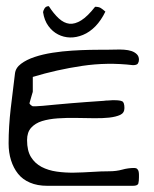

<svg xmlns="http://www.w3.org/2000/svg" viewBox="-20 -600 496 620"><path d="M7.8 -136.7Q7.8 -190.4 14.6 -249.5Q21.5 -308.6 28.3 -362.3Q30.3 -380.9 47.9 -394Q65.4 -407.2 91.8 -416Q118.2 -424.8 149.9 -429.7Q181.6 -434.6 212.4 -436.5Q243.2 -438.5 270.5 -439Q297.9 -439.5 314.5 -439.5Q320.3 -439.5 331.1 -439.5Q341.8 -439.5 354.5 -439.9Q367.2 -440.4 380.9 -439.5Q394.5 -438.5 404.8 -435.1Q415 -431.6 421.9 -424.8Q428.7 -418 428.7 -407.2Q428.7 -400.4 425.3 -395Q421.9 -389.6 409.2 -389.6Q327.1 -399.4 245.1 -387.2Q163.1 -375 85.9 -351.6Q85.9 -349.6 85.9 -341.8V-314.5Q85.9 -306.6 85.9 -304.7Q85.9 -302.7 84 -297.4Q82 -292 80.6 -285.6Q79.1 -279.3 77.1 -273.4Q75.2 -267.6 75.2 -266.6Q75.2 -264.6 79.1 -261.2Q83 -257.8 85.9 -256.8H95.7Q100.6 -256.8 118.2 -258.3Q135.7 -259.8 159.2 -262.2Q182.6 -264.6 209 -266.6Q235.4 -268.6 258.8 -270.5Q282.2 -272.5 300.3 -273.4Q318.4 -274.4 323.2 -275.4H327.1Q331.1 -275.4 335.4 -275.9Q339.8 -276.4 342.8 -276.4H349.6Q367.2 -276.4 374.5 -272.9Q381.8 -269.5 381.8 -251Q381.8 -235.4 368.2 -229Q354.5 -222.7 332.5 -220.2Q310.5 -217.8 282.2 -218.3Q253.9 -218.8 224.6 -219.2Q195.3 -219.7 166.5 -217.8Q137.7 -215.8 115.7 -209Q93.8 -202.1 80.6 -187.5Q67.4 -172.9 67.4 -147.5Q67.4 -113.3 80.1 -92.8Q92.8 -72.3 114.3 -61Q135.7 -49.8 163.1 -45.9Q190.4 -42 219.2 -42.5Q248 -43 277.3 -44.9Q306.6 -46.9 332 -46.9Q355.5 -46.9 374.5 -52.2Q393.6 -57.6 414.1 -57.6Q419.9 -57.6 423.3 -54.2Q426.8 -50.8 427.7 -45.9Q428.7 -41 428.7 -36.1V-27.3Q428.7 -15.6 426.8 -7.8Q424.8 0 409.2 0H132.8Q100.6 0 76.7 -10.3Q52.7 -20.5 38.1 -39.1Q23.4 -57.6 15.6 -82.5Q7.8 -107.4 7.8 -136.7ZM119.1 -560.5Q119.1 -564.5 123.5 -572.3Q127.9 -580.1 137.7 -580.1Q153.3 -555.7 169.9 -540.5Q186.5 -525.4 204.1 -523.4Q221.7 -521.5 242.2 -534.2Q262.7 -546.9 287.1 -578.1Q298.8 -578.1 305.2 -574.2Q311.5 -570.3 320.3 -562.5Q306.6 -534.2 288.1 -515.1Q269.5 -496.1 248 -487.3Q226.6 -478.5 206.1 -479Q185.5 -479.5 167.5 -488.8Q149.4 -498 136.2 -516.1Q123 -534.2 119.1 -560.5Z"/></svg>

Font: Swanky and Moo Moo
Style: Regular
Weight: 400
Designer: Kimberly Geswein
Foundry: Kimberly Geswein
Version: Version 1.002 2001